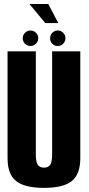

<svg xmlns="http://www.w3.org/2000/svg" viewBox="-20 -930 440 954"><path d="M198.5 3.5Q294 3.5 336.5 -30.2Q379 -64 379 -144.5V-675H239V-163Q239 -126.5 229.8 -111.8Q220.5 -97 198.5 -97Q176.5 -97 167.2 -112Q158 -127 158 -163V-675H17.5V-144.5Q17.5 -64 60.2 -30.2Q103 3.5 198.5 3.5ZM131.5 -701.5Q147 -701.5 158.5 -712.8Q170 -724 170 -740Q170 -756 158.5 -767.2Q147 -778.5 131.5 -778.5Q115.5 -778.5 104.2 -767.2Q93 -756 93 -740Q93 -724 104.2 -712.8Q115.5 -701.5 131.5 -701.5ZM266.5 -701.5Q283 -701.5 294 -712.8Q305 -724 305 -740Q305 -756 294 -767.2Q283 -778.5 266.5 -778.5Q251 -778.5 240 -767.2Q229 -756 229 -740Q229 -724 239.8 -712.8Q250.5 -701.5 266.5 -701.5ZM205 -815.5H269.5L220 -910H126.5Z"/></svg>

Font: Anybody ExtraCondensed
Style: Bold
Weight: 700
Width: 2
Version: Version 1.113;gftools[0.9.25]